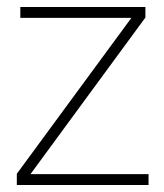

<svg xmlns="http://www.w3.org/2000/svg" viewBox="-20 -528 468 548"><path d="M28 0V-32L355 -477H38V-508H395V-478L67 -31H404V0Z"/></svg>

Font: IBM Plex Sans Thai ExtraLight
Style: Regular
Weight: 200
Designer: Mike Abbink, Paul van der Laan, Pieter van Rosmalen, Ben Mitchell, Mark Frömberg
Foundry: Bold Monday
Version: Version 1.1